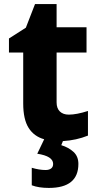

<svg xmlns="http://www.w3.org/2000/svg" viewBox="-20 -683 483 943"><path d="M289 10 281 30Q317 41 341 63Q365 85 365 122Q365 240 220 240Q170 240 136 227V141Q173 152 204 152Q221 152 231 144.5Q241 137 241 122Q241 84 163 72L197 1Q147 -13 120.5 -55Q94 -97 94 -175V-425H24V-494L107 -547L152 -663H258V-549H405V-425H258V-180Q258 -151 274 -135.5Q290 -120 318 -120Q356 -120 412 -138V-17Q355 6 289 10Z"/></svg>

Font: Noto Sans UI ExtraBold
Style: Regular
Weight: 800
Designer: Monotype Design Team
Foundry: Monotype Imaging Inc.
Version: Version 1.001